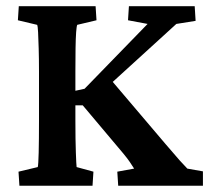

<svg xmlns="http://www.w3.org/2000/svg" viewBox="-20 -593 668 613"><path d="M357.4 0 354.5 -44.9 408.2 -54.7Q401.4 -65.4 394.5 -75.7Q387.7 -85.9 374 -102.5L244.1 -256.8H205.1V-299.8L250 -309.6L451.2 -516.6L388.7 -528.3L391.6 -573.2H601.6L604.5 -526.4L543 -516.6L321.3 -314.5V-353.5L508.8 -132.8Q529.3 -109.4 542.5 -93.8Q555.7 -78.1 564.5 -69.3Q573.2 -60.5 578.1 -54.7L627.9 -45.9V0ZM42 0 39.1 -44.9 100.6 -59.6Q102.5 -66.4 103.5 -106Q104.5 -145.5 104.5 -208V-364.3Q104.5 -406.2 103.5 -438.5Q102.5 -470.7 101.6 -490.2Q100.6 -509.8 98.6 -513.7L37.1 -528.3L40 -573.2H285.2L288.1 -528.3L226.6 -513.7Q224.6 -509.8 223.1 -490.2Q221.7 -470.7 221.2 -438.5Q220.7 -406.2 220.7 -364.3V-208Q220.7 -145.5 222.2 -106Q223.6 -66.4 224.6 -59.6L278.3 -44.9L275.4 0Z"/></svg>

Font: Crimson Pro ExtraLight SemiBold
Style: Regular
Weight: 600
Version: Version 1.002